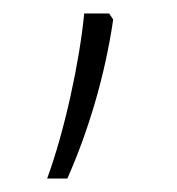

<svg xmlns="http://www.w3.org/2000/svg" viewBox="-20 -139 263 285"><path d="M142 -119H105C98 -47 76 55 50 126H80C111 56 136 -27 148 -110Z"/></svg>

Font: Noto Sans Telugu ExtraCondensed ExtraLight
Style: Regular
Weight: 200
Width: 2
Designer: Jelle Bosma - Monotype Design Team
Foundry: Monotype Imaging Inc.
Version: Version 2.005